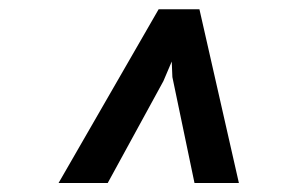

<svg xmlns="http://www.w3.org/2000/svg" viewBox="-20 -731 627 416"><path d="M106.9 -334.5H213.4L334 -555.2L352.1 -597.7L353.5 -564L401.4 -334.5H497.6L412.1 -710.9H323.7Z"/></svg>

Font: Roboto Mono SemiBold
Style: Italic
Weight: 600
Italic angle: -10°
Monospace: yes
Designer: Google
Version: Version 3.000